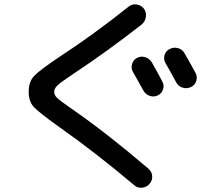

<svg xmlns="http://www.w3.org/2000/svg" viewBox="-20 -813 1040 905"><path d="M695.3 -519.5Q729.5 -460 745.1 -428.7Q754.9 -411.1 748.5 -391.6Q742.2 -372.1 723.6 -363.3Q705.1 -354.5 685.5 -361.3Q666 -368.2 656.2 -385.7Q621.1 -449.2 606.4 -474.6Q596.7 -491.2 602.5 -511.2Q608.4 -531.2 626 -540Q644.5 -549.8 664.6 -543.5Q684.6 -537.1 695.3 -519.5ZM810.5 -424.8Q794.9 -455.1 760.7 -514.6Q750 -532.2 755.4 -552.2Q760.7 -572.3 779.8 -582Q798.8 -591.8 819.8 -585.9Q840.8 -580.1 850.6 -560.5Q884.8 -501 901.4 -469.7Q911.1 -452.1 905.3 -432.1Q899.4 -412.1 880.4 -402.8Q861.3 -393.6 840.8 -399.9Q820.3 -406.2 810.5 -424.8ZM255.9 -216.8Q161.1 -284.2 138.2 -310.1Q115.2 -335.9 115.2 -379.9Q115.2 -426.8 140.1 -454.1Q165 -481.4 261.7 -545.9Q418.9 -648.4 586.9 -782.2Q602.5 -794.9 623.5 -792Q644.5 -789.1 658.2 -772.5Q670.9 -754.9 667.5 -732.9Q664.1 -710.9 647.5 -697.3Q482.4 -568.4 327.1 -465.8Q268.6 -426.8 252 -411.6Q235.4 -396.5 235.4 -379.9Q235.4 -365.2 248.5 -352.1Q261.7 -338.9 318.4 -299.8Q487.3 -182.6 678.7 -18.6Q695.3 -4.9 697.3 16.1Q699.2 37.1 684.6 53.7Q671.9 69.3 649.9 71.8Q627.9 74.2 612.3 59.6Q431.6 -92.8 255.9 -216.8Z"/></svg>

Font: Rounded Mgen+ 1mn medium
Style: Regular
Weight: 500
Designer: [Source Han Sans]
Ryoko NISHIZUKA  (kana & ideographs); Paul D. Hunt (Latin, Greek & Cyrillic); Wenlong ZHANG  (bopomofo
Version: Version 1.059.20150602